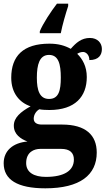

<svg xmlns="http://www.w3.org/2000/svg" viewBox="-25 -786 574 1042"><path d="M191 -616V-606H305C313 -649 332 -714 345 -753V-766H284C251 -723 208 -658 191 -616ZM221 236C410 236 500 163 500 42C500 -53 440 -110 312 -110H202C177 -110 158 -119 158 -142C158 -165 174 -186 189 -193C200 -190 229 -189 243 -189C383 -189 446 -262 446 -368C446 -425 423 -466 394 -494C402 -499 413 -504 426 -504C440 -504 460 -490 460 -460C511 -460 528 -488 528 -520C528 -552 505 -580 463 -580C417 -580 388 -554 359 -521C326 -539 291 -549 243 -549C101 -549 36 -482 36 -364C36 -281 81 -229 141 -209C87 -179 50 -148 50 -104C50 -56 88 -32 124 -18C45 -11 -5 32 -5 100C-5 189 69 236 221 236ZM241 -249C190 -249 175 -296 175 -364C175 -435 189 -488 241 -488C293 -488 305 -437 305 -365C305 -295 294 -249 241 -249ZM224 174C160 174 117 150 117 99C117 38 161 22 194 22H307C354 22 376 43 376 80C376 139 325 174 224 174Z"/></svg>

Font: Noto Serif Armenian SemiCondensed
Style: Bold
Weight: 700
Width: 4
Designer: Monotype Design Team
Foundry: Monotype Imaging Inc.
Version: Version 2.008